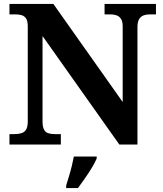

<svg xmlns="http://www.w3.org/2000/svg" viewBox="-20 -734 828 975"><path d="M28 0V-53H53Q73 -53 88.5 -57.5Q104 -62 112.5 -76Q121 -90 121 -118V-600Q121 -627 112.5 -640Q104 -653 89.5 -657Q75 -661 58 -661H28V-714H251L603 -216V-600Q603 -625 594.5 -638Q586 -651 572 -656Q558 -661 541 -661H511V-714H772V-661H741Q723 -661 708.5 -655.5Q694 -650 686 -636Q678 -622 678 -596V0H586L196 -551V-118Q196 -90 203.5 -76Q211 -62 225 -57.5Q239 -53 259 -53H289V0ZM316 208Q322 188 330 162Q338 136 344.5 109.5Q351 83 355 61H471V71Q462 92 446 118.5Q430 145 411 172Q392 199 376 221H316Z"/></svg>

Font: Noto Serif Khmer
Style: Bold
Weight: 700
Version: Version 2.003